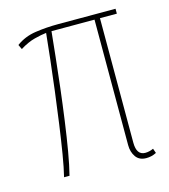

<svg xmlns="http://www.w3.org/2000/svg" viewBox="-87 -600 600 681"><g transform="rotate(-15 213.0 -260.0)"><path d="M368 10Q342 10 329.5 -8Q317 -26 317 -51V-512H159Q155 -473 149.5 -420Q144 -367 137 -308.5Q130 -250 122 -192Q114 -134 105.5 -84.5Q97 -35 88 0H68Q76 -32 84 -80.5Q92 -129 100 -186.5Q108 -244 115.5 -303.5Q123 -363 129 -417Q135 -471 139 -511Q121 -509 95.5 -502.5Q70 -496 41 -478L33 -495Q64 -518 104.5 -524Q145 -530 189 -530H399V-512H337V-55Q337 -9 369 -9Q384 -9 399 -16L405 1Q395 6 386 8Q377 10 368 10Z"/></g></svg>

Font: Georama SemiCondensed Thin
Style: Regular
Weight: 100
Width: 4
Designer: Jean-Baptiste Levee
Foundry: Production Type
Version: Version 1.000